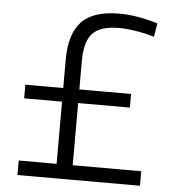

<svg xmlns="http://www.w3.org/2000/svg" viewBox="-53 -794 769 843"><g transform="rotate(5 331.5 -372.5)"><path d="M55 -398H222V-524Q222 -636 273 -690.5Q324 -745 440 -745Q476 -745 517 -738.5Q558 -732 609 -717L599 -657Q554 -670 515 -676Q476 -682 445 -682Q361 -682 327 -645.5Q293 -609 293 -524V-398H521V-338H293V-64H595V0H55V-64H222V-338H55Z"/></g></svg>

Font: Encode Sans Wide
Style: Light
Weight: 300
Designer: Pablo Impallari, Andres Torresi
Foundry: Pablo Impallari, Andres Torresi
Version: Version 1.000; ttfautohint (v1.00) -l 8 -r 50 -G 200 -x 14 -